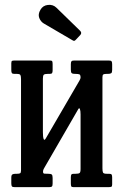

<svg xmlns="http://www.w3.org/2000/svg" viewBox="-20 -770 503 790"><path d="M401.5 -77.5Q401.5 -64.5 404 -59.8Q406.5 -55 419.5 -55H428.5Q437 -55 439.2 -51.8Q441.5 -48.5 441.5 -40V-11Q441.5 -3 438 -1.5Q434.5 0 426 0H282.5Q274.5 0 273 -3.8Q271.5 -7.5 271.5 -15.5V-40.5Q271.5 -49 273.8 -52Q276 -55 284 -55H291.5Q303.5 -55 307.5 -58.2Q311.5 -61.5 311.5 -74.5V-299.5Q311.5 -314 308.8 -321.2Q306 -328.5 301.5 -320L165 -84Q163 -80.5 160 -75.2Q157 -70 157 -63.5Q157 -56 162.5 -55.5Q168 -55 177.5 -55H179Q189 -55 192.8 -52Q196.5 -49 196.5 -38V-15Q196.5 -6 193.8 -3Q191 0 182.5 0H40.5Q31.5 0 29 -3.2Q26.5 -6.5 26.5 -16V-39Q26.5 -49.5 30.8 -52.2Q35 -55 44.5 -55H49.5Q59.5 -55 63 -57.2Q66.5 -59.5 66.5 -69V-443.5Q66.5 -456.5 64 -461.2Q61.5 -466 48.5 -466H39.5Q31.5 -466 29 -469.2Q26.5 -472.5 26.5 -481V-510Q26.5 -518.5 30.2 -519.8Q34 -521 42 -521H185.5Q193.5 -521 195 -517.5Q196.5 -514 196.5 -505.5V-480.5Q196.5 -472.5 194.2 -469.2Q192 -466 184 -466H176.5Q164.5 -466 160.5 -462.8Q156.5 -459.5 156.5 -446.5V-226Q156.5 -206.5 159.5 -198.2Q162.5 -190 169 -201.5L307 -438.5Q311.5 -446.5 311.5 -450.5Q311.5 -462 306.8 -464Q302 -466 290.5 -466H289Q279 -466 275.2 -469Q271.5 -472 271.5 -483V-506Q271.5 -515 274.2 -518Q277 -521 285.5 -521H427.5Q436.5 -521 439 -517.8Q441.5 -514.5 441.5 -505V-482Q441.5 -471.5 437.5 -468.8Q433.5 -466 423.5 -466H418.5Q409 -466 405.2 -463.8Q401.5 -461.5 401.5 -452ZM278 -604.5 160 -673.5Q147.5 -681 141.5 -696.2Q135.5 -711.5 146.5 -730Q156.5 -747.5 177.5 -749.8Q198.5 -752 212.5 -738L309.5 -643.5Q318.5 -634.5 310 -625.5L293 -607.5Q289 -603 286.2 -602Q283.5 -601 278 -604.5Z"/></svg>

Font: Besley* Condensed
Style: Regular
Weight: 400
Width: 3
Designer: Owen Earl
Foundry: indestructible type*
Version: Version 3.000; ttfautohint (v1.8.3)